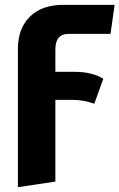

<svg xmlns="http://www.w3.org/2000/svg" viewBox="-20 -551 494 794"><path d="M264 -411Q209 -411 209 -347V-254H288Q362 -254 407 -225L370 -122Q328 -138 278 -138H209V200L54 223V-349Q54 -432 103 -481.5Q152 -531 243 -531H454L437 -411Z"/></svg>

Font: FiraGO
Style: Bold
Weight: 700
Designer: bBox Type
Foundry: bBox Type GmbH
Version: Version 1.001;PS 001.001;hotconv 1.0.88;makeotf.lib2.5.64775